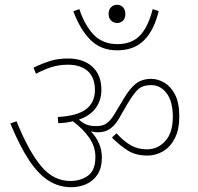

<svg xmlns="http://www.w3.org/2000/svg" viewBox="-20 -876 826 801"><path d="M433 -818Q433 -835 443 -845.5Q453 -856 468 -856Q484 -856 493.5 -845.5Q503 -835 503 -818Q503 -799 492.5 -789.5Q482 -780 468 -780Q455 -780 444 -790Q433 -800 433 -818ZM642 -830Q623 -750 581 -708Q539 -666 469 -666Q401 -666 357.5 -709.5Q314 -753 286 -829L311 -838Q334 -769 371.5 -730.5Q409 -692 470 -692Q529 -692 563.5 -727.5Q598 -763 617 -838ZM405 -219Q405 -175 386.5 -147.5Q368 -120 339 -107.5Q310 -95 277 -95Q227 -95 184 -121.5Q141 -148 102 -206.5Q63 -265 23 -361L49 -370Q99 -246 151 -183.5Q203 -121 273 -121Q317 -121 347.5 -143.5Q378 -166 378 -221Q378 -264 352.5 -301Q327 -338 284 -370Q256 -363 223 -362L221 -388Q301 -392 338.5 -420Q376 -448 376 -501Q376 -552 346.5 -579Q317 -606 263 -606Q228 -606 196.5 -596.5Q165 -587 130 -568L120 -594Q158 -612 190.5 -622Q223 -632 263 -632Q328 -632 365.5 -597.5Q403 -563 403 -501Q403 -458 379.5 -425.5Q356 -393 309 -377Q325 -363 340.5 -356.5Q356 -350 382 -350Q410 -350 426.5 -362.5Q443 -375 460 -404L496 -464Q522 -508 547.5 -527.5Q573 -547 611 -547Q638 -547 665 -531.5Q692 -516 710 -482Q728 -448 728 -390Q728 -336 709.5 -299.5Q691 -263 660.5 -245Q630 -227 595 -227Q547 -227 514 -247.5Q481 -268 447 -302L466 -320Q497 -286 526.5 -269.5Q556 -253 593 -253Q638 -253 669.5 -287.5Q701 -322 701 -389Q701 -452 675.5 -486.5Q650 -521 610 -521Q576 -521 556.5 -503.5Q537 -486 509 -438L476 -381Q462 -356 441 -340Q420 -324 388 -324Q373 -324 359 -328Q405 -280 405 -219Z"/></svg>

Font: Noto Sans Thin
Style: Italic
Weight: 100
Italic angle: -12°
Designer: Monotype Design Team
Foundry: Monotype Imaging Inc.
Version: Version 2.013; ttfautohint (v1.8.4.7-5d5b)